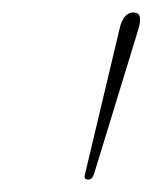

<svg xmlns="http://www.w3.org/2000/svg" viewBox="-20 -789 245 309"><path d="M122 -500Q114 -500 117 -509.5L172.5 -743Q178.5 -769 195 -769Q210.5 -769 203 -743L131.5 -509.5Q128.5 -500 122 -500Z"/></svg>

Font: Fraunces 144pt S050 Thin
Style: Italic
Weight: 100
Italic angle: -16°
Version: Version 1.000; ttfautohint (v1.8.3)